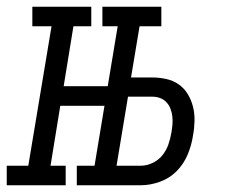

<svg xmlns="http://www.w3.org/2000/svg" viewBox="-60 -550 680 570"><path d="M419 -472H244V-530H419ZM-40 0V-58H24L93 -472H36V-530H211V-472H158L129 -294H292L283 -236H119L90 -58H135V0ZM168 0V-58H343V0ZM211 0 299 -530H364L329 -320H392Q413 -320 433.5 -315.5Q454 -311 470.5 -299.5Q487 -288 497.5 -270.5Q508 -253 513 -233Q518 -213 517.5 -191Q517 -169 513 -148Q509 -120 497.5 -92Q486 -64 465 -42.5Q444 -21 415 -10.5Q386 0 358 0ZM358 -58Q376 -58 393.5 -66.5Q411 -75 422.5 -89.5Q434 -104 440 -121.5Q446 -139 449 -157Q451 -169 452 -181Q453 -193 451.5 -205Q450 -217 446 -227.5Q442 -238 434 -246.5Q426 -255 415 -259Q404 -263 392 -263H320L286 -58Z"/></svg>

Font: Iosevka Curly Slab LtExObl
Style: Regular
Weight: 300
Width: 7
Italic angle: -9°
Monospace: yes
Designer: Belleve Invis
Foundry: Belleve Invis
Version: Version 11.1.0; ttfautohint (v1.8.3)